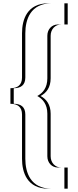

<svg xmlns="http://www.w3.org/2000/svg" viewBox="-20 -880 472 1160"><path d="M43 -253C86 -253 113 -234 113 -188V79C113 162 144 260 272 260H369V132H329C294 132 266 104 266 64V-193C266 -249 239 -282 205 -300C239 -318 266 -350 266 -407V-664C266 -704 294 -732 329 -732H369V-860H272C144 -860 113 -762 113 -679V-412C113 -366 86 -347 43 -347ZM63 -253V-347C106 -347 133 -366 133 -412V-679C133 -762 164 -860 292 -860H389V-732H349C314 -732 286 -704 286 -664V-407C286 -350 259 -318 225 -300C259 -282 286 -249 286 -193V64C286 104 314 132 349 132H389V260H292C164 260 133 162 133 79V-188C133 -234 106 -253 63 -253Z"/></svg>

Font: Hussar Plate
Style: Regular
Weight: 700
Foundry: Cannot Into Space Fonts
Version: Version 0.798247